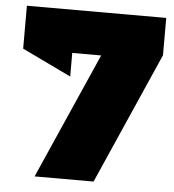

<svg xmlns="http://www.w3.org/2000/svg" viewBox="-51 -748 719 795"><g transform="rotate(5 308.5 -350.5)"><path d="M28.8 -522.9V-701.2H607.9V-545.9L367.2 0H122.1L353 -522.9H232.9V-424.8Z"/></g></svg>

Font: Trueno Black
Style: Regular
Weight: 900
Designer: Julieta Ulanovsky
Foundry: Julieta Ulanovsky
Version: Version 3.001b | FøM Fix